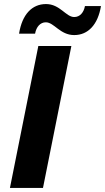

<svg xmlns="http://www.w3.org/2000/svg" viewBox="-20 -927 518 947"><path d="M346 -754C415 -754 463 -806 478 -897H399C393 -865 374 -843 346 -843C305 -843 276 -907 207 -907C138 -907 89 -856 74 -761H153C159 -795 179 -817 206 -817C247 -817 276 -754 346 -754ZM29 0H192L332 -700H169Z"/></svg>

Font: AWKNG-Font
Style: Bold Italic
Weight: 700
Italic angle: -11.3°
Designer: Awakening Church
Foundry: Awakening Church
Version: Version 1.700;PS 001.700;hotconv 1.0.88;makeotf.lib2.5.64775